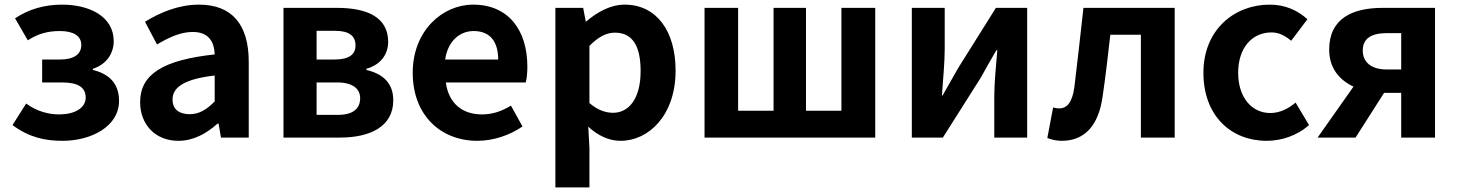

<svg xmlns="http://www.w3.org/2000/svg" viewBox="-20 -594 6295 829"><path d="M250 14C374 14 494 -48 494 -158C494 -235 450 -275 381 -292V-297C443 -317 471 -367 471 -416C471 -524 365 -574 248 -574C171 -574 104 -554 45 -515L100 -420C144 -448 185 -460 239 -460C297 -460 331 -439 331 -400C331 -360 300 -337 238 -337H162V-238H248C315 -238 350 -218 350 -173C350 -126 300 -100 236 -100C192 -100 140 -112 93 -147L34 -54C105 -1 174 14 250 14Z M750 14C815 14 871 -17 919 -60H924L934 0H1054V-327C1054 -489 981 -574 839 -574C751 -574 671 -540 606 -500L658 -402C710 -433 760 -456 812 -456C881 -456 905 -414 907 -359C682 -335 585 -272 585 -153C585 -57 650 14 750 14ZM799 -101C756 -101 725 -120 725 -164C725 -215 770 -252 907 -268V-156C872 -121 841 -101 799 -101Z M1204 0H1448C1576 0 1678 -46 1678 -161C1678 -238 1630 -276 1562 -292V-297C1626 -315 1656 -362 1656 -413C1656 -523 1560 -560 1435 -560H1204ZM1347 -337V-461H1426C1489 -461 1515 -438 1515 -398C1515 -360 1489 -337 1424 -337ZM1347 -98V-238H1436C1504 -238 1535 -210 1535 -170C1535 -127 1507 -98 1439 -98Z M2041 14C2110 14 2181 -10 2236 -48L2186 -138C2145 -113 2106 -100 2061 -100C1977 -100 1917 -147 1905 -238H2250C2254 -252 2257 -279 2257 -306C2257 -462 2177 -574 2023 -574C1890 -574 1762 -461 1762 -280C1762 -95 1884 14 2041 14ZM1902 -337C1914 -418 1966 -460 2025 -460C2098 -460 2131 -412 2131 -337Z M2378 215H2525V44L2520 -47C2562 -8 2610 14 2659 14C2782 14 2897 -97 2897 -289C2897 -461 2814 -574 2677 -574C2616 -574 2559 -542 2512 -502H2509L2498 -560H2378ZM2627 -107C2596 -107 2561 -118 2525 -149V-396C2563 -434 2597 -453 2635 -453C2712 -453 2746 -394 2746 -287C2746 -165 2693 -107 2627 -107Z M3022 0H3759V-560H3613V-116H3460V-560H3320V-116H3167V-560H3022Z M3917 0H4051L4215 -259C4233 -291 4262 -344 4282 -377H4286C4280 -307 4273 -233 4273 -176V0H4415V-560H4280L4117 -300C4099 -268 4069 -216 4050 -182H4047C4052 -252 4059 -327 4059 -383V-560H3917Z M4564 14C4665 14 4724 -54 4741 -179C4754 -267 4764 -356 4774 -444H4906V0H5052V-560H4658C4645 -446 4633 -332 4619 -219C4610 -152 4587 -126 4554 -126C4543 -126 4535 -128 4527 -130L4502 2C4522 9 4540 14 4564 14Z M5449 14C5511 14 5579 -7 5632 -54L5574 -151C5543 -125 5506 -106 5465 -106C5384 -106 5326 -174 5326 -280C5326 -385 5384 -454 5470 -454C5501 -454 5527 -441 5555 -418L5625 -511C5584 -548 5531 -574 5462 -574C5310 -574 5176 -466 5176 -280C5176 -94 5295 14 5449 14Z M5968 -294C5900 -294 5864 -326 5864 -376C5864 -427 5900 -451 5968 -451H6030V-294ZM5669 0H5833L5956 -193H6030V0H6176V-560H5949C5821 -560 5719 -515 5719 -380C5719 -299 5764 -248 5824 -220Z"/></svg>

Font: Noto Sans CJK TC
Style: Bold
Weight: 700
Designer: Ryoko NISHIZUKA 西塚涼子 (kana, bopomofo & ideographs); Paul D. Hunt (Latin, Greek & Cyrillic); Sandoll Communications 산돌커뮤니
Foundry: Adobe
Version: Version 2.004;hotconv 1.0.118;makeotfexe 2.5.65603